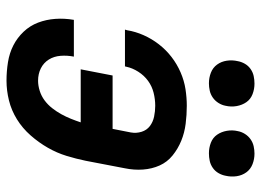

<svg xmlns="http://www.w3.org/2000/svg" viewBox="-126 -664 802 590"><g transform="rotate(90 275.0 -369.0)"><path d="M228 12Q199 12 171 7.5Q143 3 119.5 -9Q96 -21 77.5 -40.5Q59 -60 49.5 -85Q40 -110 38 -138Q36 -166 41 -195H154Q150 -175 151.5 -154.5Q153 -134 163 -118Q173 -102 190 -93.5Q207 -85 228 -85Q243 -85 259 -90Q275 -95 288.5 -105Q302 -115 312.5 -128.5Q323 -142 331 -156.5Q339 -171 345 -186Q351 -201 356 -216H193L212 -314H376L387 -370Q390 -387 385 -403Q380 -419 367.5 -428.5Q355 -438 338.5 -441.5Q322 -445 305 -445Q285 -445 265 -440Q245 -435 228.5 -423Q212 -411 200.5 -393Q189 -375 185 -356L184 -352H71L73 -359Q77 -384 88 -409Q99 -434 116 -456Q133 -478 155 -495Q177 -512 202.5 -523Q228 -534 254 -538Q280 -542 305 -542Q333 -542 360.5 -538.5Q388 -535 412.5 -525Q437 -515 457.5 -498.5Q478 -482 488.5 -458.5Q499 -435 501 -407.5Q503 -380 497 -351L474 -231Q468 -202 459 -172.5Q450 -143 434 -115Q418 -87 396 -62Q374 -37 346.5 -20Q319 -3 288.5 4.5Q258 12 228 12ZM451 -610Q434 -610 418.5 -616Q403 -622 394 -635Q385 -648 382 -665Q379 -682 383 -699Q385 -710 391.5 -720.5Q398 -731 408 -738Q418 -745 429.5 -747.5Q441 -750 452 -750Q469 -750 484.5 -744Q500 -738 509.5 -725Q519 -712 521.5 -695Q524 -678 520 -661Q518 -650 512 -639.5Q506 -629 496 -622Q486 -615 474.5 -612.5Q463 -610 451 -610ZM236 -610Q219 -610 203.5 -616Q188 -622 178.5 -635Q169 -648 166.5 -665Q164 -682 168 -699Q170 -710 176 -720.5Q182 -731 192 -738Q202 -745 213.5 -747.5Q225 -750 237 -750Q254 -750 269.5 -744Q285 -738 294 -725Q303 -712 306 -695Q309 -678 305 -661Q303 -650 296.5 -639.5Q290 -629 280 -622Q270 -615 258.5 -612.5Q247 -610 236 -610Z"/></g></svg>

Font: Lode
Style: Bold Italic
Weight: 700
Italic angle: -11°
Monospace: yes
Designer: Belleve Invis
Foundry: Belleve Invis
Version: Version 29.2.0; ttfautohint (v1.8.3)